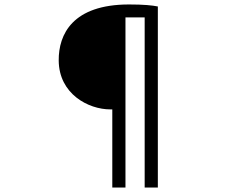

<svg xmlns="http://www.w3.org/2000/svg" viewBox="-20 -783 1040 860"><path d="M474 -293H483V57H542V-705H628V57H687V-754C662 -759 624 -763 558 -763C305 -763 242 -629 243 -512C244 -362 376 -293 474 -293Z"/></svg>

Font: Noto Sans JP DemiLight
Style: Regular
Weight: 350
Designer: Ryoko NISHIZUKA 西塚涼子 (kana, bopomofo & ideographs); Paul D. Hunt (Latin, Greek & Cyrillic); Sandoll Communications 산돌커뮤니
Foundry: Adobe
Version: Version 2.004;hotconv 1.0.118;makeotfexe 2.5.65603